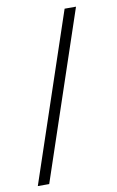

<svg xmlns="http://www.w3.org/2000/svg" viewBox="-82 -704 485 795"><g transform="rotate(-10 160.5 -306.0)"><path d="M295.9 -658.2 59.1 45.9H11.2L248 -658.2Z"/></g></svg>

Font: Common Serif Medium
Style: Regular
Weight: 500
Designer: Philipp H. Poll, Khaled Hosny
Foundry: Stefan Peev, Context Ltd.
Version: Version 1.026